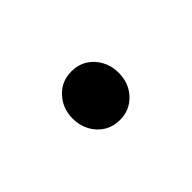

<svg xmlns="http://www.w3.org/2000/svg" viewBox="-28 -190 307 307"><g transform="rotate(45 125.0 -37.0)"><path d="M125 15Q102 15 86 0.2Q70 -14.5 70 -37Q70 -52 77.2 -63.8Q84.5 -75.5 97 -82.2Q109.5 -89 125 -89Q148.5 -89 164.2 -74.2Q180 -59.5 180 -37Q180 -22 172.8 -10.2Q165.5 1.5 153 8.2Q140.5 15 125 15Z"/></g></svg>

Font: Geologica Roman Thin
Style: Regular
Weight: 250
Designer: Sindre Bremnes, Frode Helland
Foundry: Monokrom Skriftforlag AS
Version: Version 1.010;gftools[0.9.28]